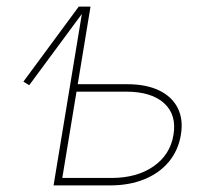

<svg xmlns="http://www.w3.org/2000/svg" viewBox="-20 -561 645 581"><path d="M68.4 -303.2 50.8 -314 218.3 -541H244.1ZM205.6 -306.2H364.3Q422.4 -306.2 461.4 -287.4Q500.5 -268.6 517.8 -234.1Q535.2 -199.7 527.3 -152.8Q519.5 -106 491 -71.5Q462.4 -37.1 417 -18.6Q371.6 0 313.5 0H142.1L231.4 -541H253.9L168.5 -22.5H316.9Q394 -22.5 444.6 -57.6Q495.1 -92.8 504.9 -152.8Q515.1 -213.4 476.8 -248.5Q438.5 -283.7 360.8 -283.7H201.7Z"/></svg>

Font: Inter 17pt Thin
Style: Italic
Weight: 250
Italic angle: -9.3988°
Version: Version 4.001;git-66647c0bb